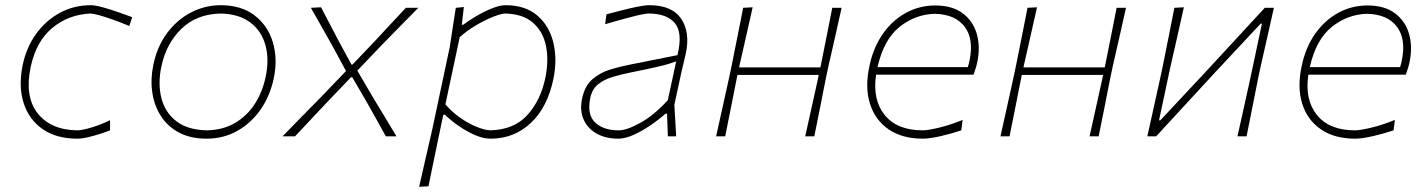

<svg xmlns="http://www.w3.org/2000/svg" viewBox="-20 -524 5486 738"><path d="M277 9Q196.5 9 143.8 -27.8Q91 -64.5 70.8 -128.2Q50.5 -192 67 -273Q81 -341 118.2 -393Q155.5 -445 209.8 -474.5Q264 -504 329 -504Q345.5 -504 375.5 -495.8Q405.5 -487.5 436.8 -476.5Q468 -465.5 488 -458L477 -424Q445 -437.5 414.2 -448.5Q383.5 -459.5 360.2 -465.8Q337 -472 328 -472Q244 -468.5 181.5 -417Q119 -365.5 98 -267Q74 -154 124.2 -89.2Q174.5 -24.5 277 -23Q290.5 -23 313.2 -28.8Q336 -34.5 360.2 -43.5Q384.5 -52.5 403 -62V-23Q389.5 -17.5 366.5 -10Q343.5 -2.5 319.2 3.2Q295 9 277 9Z M774 9Q712.5 9 668.5 -14.2Q624.5 -37.5 598.8 -77.5Q573 -117.5 565.5 -168Q558 -218.5 569 -273Q584 -346.5 623.2 -398.2Q662.5 -450 716 -477Q769.5 -504 828 -504Q908 -504 959 -464.5Q1010 -425 1029 -360.8Q1048 -296.5 1032 -222Q1017.5 -154 981 -102Q944.5 -50 891.5 -20.5Q838.5 9 774 9ZM776 -23Q838.5 -24.5 884.5 -52Q930.5 -79.5 959.8 -125.2Q989 -171 1001 -228Q1015.5 -296 1000.2 -350.8Q985 -405.5 941.5 -438Q898 -470.5 828 -472Q735 -470 676.5 -412.5Q618 -355 600 -267Q586.5 -202.5 600.2 -147.5Q614 -92.5 657.2 -58.5Q700.5 -24.5 776 -23Z M1066 0Q1098 -32.5 1121.5 -56.8Q1145 -81 1166.2 -102.5Q1187.5 -124 1212 -149L1310 -251L1258 -347Q1236.5 -385.5 1218.5 -417.2Q1200.5 -449 1175 -494L1214 -496Q1233.5 -459 1250 -427.2Q1266.5 -395.5 1283 -364L1331 -276H1335L1419 -364Q1450.5 -398 1478.2 -427.8Q1506 -457.5 1540 -494H1588Q1556.5 -462 1534 -439.2Q1511.5 -416.5 1491.5 -396Q1471.5 -375.5 1447.5 -351L1353.5 -252.5L1414 -149Q1436 -113 1456.2 -79.5Q1476.5 -46 1504 0H1463Q1443 -36.5 1426.5 -66Q1410 -95.5 1390 -131L1334 -227H1329L1239 -133Q1205.5 -97 1177 -67Q1148.5 -37 1114 0Z M1591 194Q1604 138 1616 84.8Q1628 31.5 1642 -29L1708.5 -342Q1714 -378 1720 -417Q1726 -456 1732 -494L1763 -497L1755 -429H1761Q1780 -444 1809.8 -461.5Q1839.5 -479 1870.2 -491.5Q1901 -504 1923 -504Q1999.5 -504 2045.5 -464.2Q2091.5 -424.5 2107 -359.8Q2122.5 -295 2107 -220Q2084.5 -112 2020.5 -51.5Q1956.5 9 1865 9Q1838.5 9 1807.2 -4.2Q1776 -17.5 1745.2 -38.5Q1714.5 -59.5 1690 -83H1684L1672.5 -28.5Q1660 32 1649.2 83.8Q1638.5 135.5 1627 192ZM1865 -23Q1956 -25.5 2007 -81.8Q2058 -138 2076 -224Q2090 -292 2078.5 -347.8Q2067 -403.5 2028.2 -437Q1989.5 -470.5 1922 -472Q1906 -471.5 1875 -459.2Q1844 -447 1809.2 -426.5Q1774.5 -406 1747 -381L1692 -123Q1716.5 -94 1748.2 -71.8Q1780 -49.5 1811.2 -36.8Q1842.5 -24 1865 -23Z M2357 9Q2307.5 9 2272.5 -11Q2237.5 -31 2222.5 -66.5Q2207.5 -102 2218 -148Q2228.5 -194.5 2256.8 -219.2Q2285 -244 2323.5 -256Q2362 -268 2403 -276L2584 -312Q2605 -398.5 2573.8 -435.2Q2542.5 -472 2474 -472Q2457.5 -472 2411.5 -460.2Q2365.5 -448.5 2306 -431L2311 -469Q2333.5 -475 2365.5 -483.2Q2397.5 -491.5 2428 -497.8Q2458.5 -504 2476 -504Q2563 -504 2598.2 -452Q2633.5 -400 2616 -318Q2611.5 -297 2605 -271Q2598.5 -245 2591.5 -211L2572 -121Q2574 -89.5 2575.5 -61.8Q2577 -34 2579 0H2547L2544 -87H2538Q2511.5 -63.5 2479 -41.5Q2446.5 -19.5 2414.5 -5.2Q2382.5 9 2357 9ZM2358 -23Q2389.5 -23 2442 -52.2Q2494.5 -81.5 2547 -139L2579 -288Q2568.5 -284 2551.5 -278.8Q2534.5 -273.5 2500.8 -265.8Q2467 -258 2407 -246Q2369 -238.5 2335.5 -228.5Q2302 -218.5 2279 -200Q2256 -181.5 2249 -148Q2235.5 -83.5 2267.5 -53.2Q2299.5 -23 2358 -23Z M2732.5 0Q2745 -56 2756.8 -109Q2768.5 -162 2781.5 -221L2792 -270.5Q2804.5 -332.5 2815 -385.2Q2825.5 -438 2836.5 -494L2873 -496Q2860.5 -439.5 2848.2 -385.8Q2836 -332 2822 -270.5L2821 -265H3133.5L3134.5 -270.5Q3147 -332.5 3157.5 -385.2Q3168 -438 3179 -494H3215Q3202.5 -437.5 3190.5 -384.8Q3178.5 -332 3164.5 -270.5L3154 -221Q3142 -160.5 3131.8 -108.5Q3121.5 -56.5 3110 0H3075Q3087.5 -56 3099.2 -109Q3111 -162 3124 -221L3127 -236H2814.5L2811.5 -221Q2799.5 -160.5 2789.2 -108.5Q2779 -56.5 2767.5 0Z M3527 9Q3448.5 9 3396.2 -26.5Q3344 -62 3324 -125Q3304 -188 3322 -271Q3337 -342 3373.5 -394Q3410 -446 3462 -474.5Q3514 -503 3575 -503Q3640 -503 3680 -473.2Q3720 -443.5 3734.2 -394.5Q3748.5 -345.5 3737 -288Q3735 -277 3730.5 -262.2Q3726 -247.5 3722 -237H3347.5Q3333 -141 3380.5 -82Q3428 -23 3527 -23Q3546 -23 3589 -33.2Q3632 -43.5 3680 -63L3675 -23Q3640 -11 3596.8 -1Q3553.5 9 3527 9ZM3573 -471Q3498 -469 3437.5 -420.5Q3377 -372 3353 -266H3700Q3704.5 -279.5 3707 -293Q3723.5 -374 3687.8 -421.5Q3652 -469 3573 -471Z M3825.5 0Q3838 -56 3849.8 -109Q3861.5 -162 3874.5 -221L3885 -270.5Q3897.5 -332.5 3908 -385.2Q3918.5 -438 3929.5 -494L3966 -496Q3953.5 -439.5 3941.2 -385.8Q3929 -332 3915 -270.5L3914 -265H4226.5L4227.5 -270.5Q4240 -332.5 4250.5 -385.2Q4261 -438 4272 -494H4308Q4295.5 -437.5 4283.5 -384.8Q4271.5 -332 4257.5 -270.5L4247 -221Q4235 -160.5 4224.8 -108.5Q4214.5 -56.5 4203 0H4168Q4180.5 -56 4192.2 -109Q4204 -162 4217 -221L4220 -236H3907.5L3904.5 -221Q3892.5 -160.5 3882.2 -108.5Q3872 -56.5 3860.5 0Z M4390 0Q4402.5 -56 4414.2 -109Q4426 -162 4439 -221L4449.5 -270.5Q4462 -332.5 4472.5 -385.2Q4483 -438 4494 -494L4530.5 -496Q4518 -439.5 4505.8 -385.8Q4493.5 -332 4479.5 -270.5L4435 -61.5H4440L4619.5 -253.5Q4674 -312.5 4730 -373.2Q4786 -434 4841.5 -494H4876.5Q4864 -437.5 4852 -384.8Q4840 -332 4826 -270.5L4815.5 -221Q4803.5 -160.5 4793.2 -108.5Q4783 -56.5 4771.5 0H4736.5Q4749 -56 4760.8 -109Q4772.5 -162 4785.5 -221L4830.5 -433H4825.5L4649 -244Q4594 -184.5 4537.2 -122.8Q4480.5 -61 4424 0Z M5188.5 9Q5110 9 5057.8 -26.5Q5005.5 -62 4985.5 -125Q4965.5 -188 4983.5 -271Q4998.5 -342 5035 -394Q5071.5 -446 5123.5 -474.5Q5175.5 -503 5236.5 -503Q5301.5 -503 5341.5 -473.2Q5381.5 -443.5 5395.8 -394.5Q5410 -345.5 5398.5 -288Q5396.5 -277 5392 -262.2Q5387.5 -247.5 5383.5 -237H5009Q4994.5 -141 5042 -82Q5089.5 -23 5188.5 -23Q5207.5 -23 5250.5 -33.2Q5293.5 -43.5 5341.5 -63L5336.5 -23Q5301.5 -11 5258.2 -1Q5215 9 5188.5 9ZM5234.5 -471Q5159.5 -469 5099 -420.5Q5038.5 -372 5014.5 -266H5361.5Q5366 -279.5 5368.5 -293Q5385 -374 5349.2 -421.5Q5313.5 -469 5234.5 -471Z"/></svg>

Font: Commissioner Loud Thin
Style: Italic
Weight: 100
Italic angle: -12°
Designer: Kostas Bartsokas
Foundry: Kostas Bartsokas
Version: Version 1.000; ttfautohint (v1.8.3)